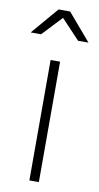

<svg xmlns="http://www.w3.org/2000/svg" viewBox="-85 -778 421 818"><g transform="rotate(10 125.0 -369.5)"><path d="M150 -739H100L0 -622H45L125 -707L205 -622H250ZM104 0H145V-521H104Z"/></g></svg>

Font: Montserrat arm ExtraLight
Style: Regular
Weight: 275
Designer: Julieta Ulanovsky
Foundry: Julieta Ulanovsky
Version: Version 6.000;PS 006.000;hotconv 1.0.88;makeotf.lib2.5.64775